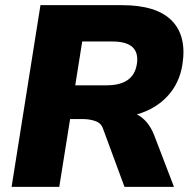

<svg xmlns="http://www.w3.org/2000/svg" viewBox="-20 -725 753 745"><path d="M25 0 137 -705H453Q587 -705 646 -645.5Q705 -586 688 -476Q677 -403 630.5 -352.5Q584 -302 511 -281Q555 -259 578 -201L655 0H463L380 -225Q373 -247 350.5 -255Q328 -263 302 -263H252L210 0ZM272 -394H394Q498 -394 511 -476Q525 -564 416 -564H299Z"/></svg>

Font: Winston ExtraBold
Style: Italic
Weight: 800
Italic angle: -9°
Designer: Original fonts by Vernon Adams / Changes by Cristiano Sobral
Foundry: Original fonts by Vernon Adams / Changes by Cristiano Sobral
Version: Version 2.503;July 17, 2020;FontCreator 13.0.0.2655 64-bit